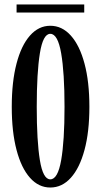

<svg xmlns="http://www.w3.org/2000/svg" viewBox="-20 -826 448 857"><path d="M204.5 11Q152.5 11 113.8 -32.5Q75 -76 53.8 -156.8Q32.5 -237.5 32.5 -349Q32.5 -461 53.8 -542.2Q75 -623.5 113.8 -667.2Q152.5 -711 204.5 -711Q257 -711 296.2 -667.2Q335.5 -623.5 357.2 -542.2Q379 -461 379 -349Q379 -237.5 357.2 -156.8Q335.5 -76 296.2 -32.5Q257 11 204.5 11ZM204.5 -25.5Q238 -25.5 253 -111Q268 -196.5 268 -349Q268 -501.5 253 -588.2Q238 -675 204.5 -675Q172 -675 158 -588.2Q144 -501.5 144 -349Q144 -196.5 158 -111Q172 -25.5 204.5 -25.5ZM54 -770V-806H356V-770Z"/></svg>

Font: Imbue 10pt SemiBold
Style: Regular
Weight: 600
Designer: Tyler Finck
Foundry: Etcetera Type Company
Version: Version 1.102; ttfautohint (v1.8.3)